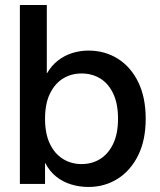

<svg xmlns="http://www.w3.org/2000/svg" viewBox="-20 -731 635 763"><path d="M304 -79Q346 -79 378.5 -99.5Q411 -120 430 -160Q449 -200 449 -259Q449 -319 430 -359Q411 -399 378.5 -419Q346 -439 304 -439Q263 -439 230.5 -419Q198 -399 178.5 -359Q159 -319 159 -259Q159 -200 178 -160Q197 -120 230 -99.5Q263 -79 304 -79ZM59 0V-711H166V-440H167Q185 -471 211 -491Q237 -511 268 -520.5Q299 -530 331 -530Q397 -530 448.5 -497.5Q500 -465 529.5 -404.5Q559 -344 559 -259Q559 -174 529 -113.5Q499 -53 447.5 -20.5Q396 12 331 12Q296 12 263 2Q230 -8 203.5 -29Q177 -50 160 -83H159V0Z"/></svg>

Font: TikTok Sans 24pt Medium
Style: Regular
Weight: 500
Version: Version 4.000